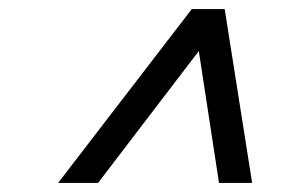

<svg xmlns="http://www.w3.org/2000/svg" viewBox="-20 -727 640 423"><path d="M462.5 -324 418 -614.5 196 -324H108L402.5 -707H475L535.5 -324Z"/></svg>

Font: Newsreader 6pt Medium
Style: Italic
Weight: 500
Italic angle: -17°
Designer: Hugues Gentile
Foundry: Production Type
Version: Version 1.003; ttfautohint (v1.8.3)